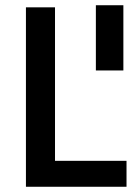

<svg xmlns="http://www.w3.org/2000/svg" viewBox="-20 -713 536 733"><path d="M451 -693V-444H346V-693ZM463 0H79V-685H190V-99H463Z"/></svg>

Font: TitilliumWeb-SemiBold
Style: SemiBold
Weight: 600
Version: Version 1.001;PS 57.000;hotconv 1.0.70;makeotf.lib2.5.55311